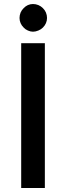

<svg xmlns="http://www.w3.org/2000/svg" viewBox="-20 -935 328 955"><path d="M203.1 -720.2V0H85.4V-720.2ZM208.5 -819.8Q203.6 -808.1 193.4 -797.9Q184.1 -788.6 170.9 -783.2Q156.7 -777.3 144 -777.3Q131.8 -777.3 118.7 -783.2Q106 -788.6 97.7 -797.9Q87.4 -808.1 82.5 -819.8Q77.1 -832 77.1 -845.7Q77.1 -859.4 82.5 -872.6Q87.4 -884.3 97.7 -894.5Q106.9 -904.3 118.7 -909.7Q130.9 -915 144 -915Q157.7 -915 170.9 -909.7Q183.6 -904.3 193.4 -894.5Q203.6 -884.3 208.5 -872.6Q213.9 -859.4 213.9 -845.7Q213.9 -832 208.5 -819.8Z"/></svg>

Font: Lato-SemiBold
Style: Regular
Weight: 500
Designer: Lukasz Dziedzic with Adam Twardoch and Botio Nikoltchev
Foundry: tyPoland Lukasz Dziedzic
Version: ""